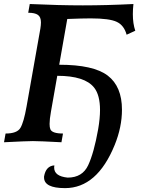

<svg xmlns="http://www.w3.org/2000/svg" viewBox="-30 -715 714 965"><path d="M296.9 230.5Q191.4 230.5 191.4 176.8V171.9Q200.7 119.1 243.2 116.2L242.2 127.4Q242.2 170.9 310.1 177.7Q384.3 177.7 413.3 115.2Q442.4 52.7 463.4 -65.9Q472.7 -120.1 472.7 -162.1Q472.7 -237.3 442.9 -274.9Q396 -334 257.8 -334L226.1 -153.8Q219.2 -115.7 219.2 -92.3Q219.2 -74.7 223.1 -65.4Q231.9 -43.9 286.6 -43.9L278.8 0Q169.4 -5.9 135.3 -5.9Q104.5 -5.9 -9.8 0L-2 -43.9Q55.7 -43.9 72.5 -72Q89.4 -100.1 103.5 -179.7L172.9 -571.3Q175.8 -588.9 175.8 -602.5Q175.8 -629.4 160.6 -640.1Q145.5 -650.9 111.8 -650.9L119.6 -694.8Q270 -688 386.2 -688Q504.9 -688 640.6 -694.8Q637.7 -668 637.7 -644Q637.7 -596.2 649.9 -560.5L606.4 -540.5Q593.8 -587.4 557.1 -605Q520.5 -622.6 425.8 -622.6Q385.3 -622.6 308.1 -619.6L267.6 -389.6Q439.9 -389.6 511.5 -335Q583 -280.3 583 -163.6Q583 -76.2 546.4 13.7Q458 230.5 296.9 230.5Z"/></svg>

Font: Kelvinch
Style: Bold Italic
Weight: 700
Italic angle: -10°
Designer: Paul James Miller
Foundry: High-Logic / Made with FontCreator
Version: Version 3.30 September 23, 2016